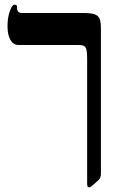

<svg xmlns="http://www.w3.org/2000/svg" viewBox="-20 -609 531 824"><path d="M413.1 136.2Q413.1 144.5 410.2 152.8Q407.2 161.1 395 170.9L381.3 183.1Q368.7 194.8 362.8 194.8Q356.9 194.8 355.5 190.9Q354 187 354 174.8V-358.9Q354 -383.8 351.1 -395.5Q348.1 -407.2 340.8 -411.6Q333.5 -416 314 -416H59.1Q37.1 -416 24.7 -437.7Q12.2 -459.5 12.2 -497.1Q12.2 -532.2 22 -560.5Q31.7 -588.9 42 -588.9Q53.2 -588.9 53.2 -580.1V-570.8Q53.2 -565.4 57.9 -559.3Q62.5 -553.2 75.2 -553.2H335Q370.6 -553.2 385.7 -547.9Q400.9 -542.5 407 -529.5Q413.1 -516.6 413.1 -485.8Z"/></svg>

Font: Liberation Serif
Style: Bold
Weight: 700
Designer: Steve Matteson
Foundry: Ascender Corporation
Version: Version 2.1.5